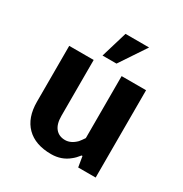

<svg xmlns="http://www.w3.org/2000/svg" viewBox="-164 -816 907 952"><g transform="rotate(30 290.0 -340.5)"><path d="M237 -541 282 -691H417L317 -541ZM260 10Q169 10 119.5 -39.5Q70 -89 70 -180V-500H210V-180Q210 -133 230 -109Q250 -85 285 -85Q318 -85 348 -115Q358 -127 370 -145V-500H510V0H410L400 -60H395Q378 -38 361 -25Q319 10 260 10Z"/></g></svg>

Font: Scada
Style: Bold
Weight: 700
Designer: Jovanny Lemonad
Foundry: Jovanny Lemonad
Version: Version 4.100;PS 004.100;hotconv 1.0.88;makeotf.lib2.5.64775